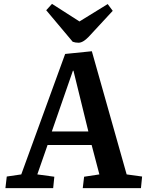

<svg xmlns="http://www.w3.org/2000/svg" viewBox="-20 -973 756 993"><path d="M455 -708 635 -71 715 -60 709 0H408L415 -59L494 -71L454 -223H226L173 -71L261 -59L255 0H8L15 -60L90 -71L317 -694ZM248 -293H437L360 -607H357ZM219 -920 249 -953 391 -862 537 -952 563 -917 438 -782Q409 -752 386 -752Q370 -752 356 -757Z"/></svg>

Font: Literata 12pt SemiBold
Style: Italic
Weight: 600
Italic angle: -2°
Designer: Latin by Veronika Burian and Jose Scaglione. Greek by Irene Vlachou. Cyrillic by Vera Evstafieva
Foundry: TypeTogether
Version: Version 3.002